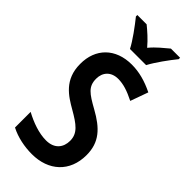

<svg xmlns="http://www.w3.org/2000/svg" viewBox="-296 -989 1051 1051"><g transform="rotate(45 229.5 -463.5)"><path d="M179 -777H304C327 -821 375 -887 407 -926V-937H336C306 -911 273 -887 241 -848C211 -884 174 -916 148 -937H76V-926C109 -885 158 -819 179 -777ZM422 -198C422 -297 370 -352 274 -405C195 -449 163 -471 163 -531C163 -581 195 -616 249 -616C290 -616 329 -603 381 -577L418 -680C359 -709 304 -724 247 -724C121 -724 43 -645 44 -526C44 -405 124 -357 190 -319C263 -277 303 -248 303 -190C303 -139 273 -98 208 -98C152 -98 92 -120 38 -149V-28C88 -2 149 10 206 10C335 10 422 -69 422 -198Z"/></g></svg>

Font: Noto Sans Sinhala UI Condensed SemiBold
Style: Regular
Weight: 600
Width: 3
Designer: Jelle Bosma - Monotype Design Team
Foundry: Monotype Imaging Inc.
Version: Version 2.006